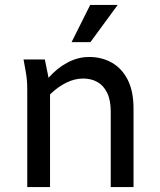

<svg xmlns="http://www.w3.org/2000/svg" viewBox="-20 -755 644 775"><path d="M75 -515H161L176 -441Q209 -479 251.5 -502Q294 -525 340 -525Q391 -525 431.5 -502Q472 -479 495.5 -433Q519 -387 519 -316V0H427V-304Q427 -351 412.5 -380.5Q398 -410 373 -424Q348 -438 316 -438Q281 -438 247 -421Q213 -404 182 -374V0H90V-393Q90 -414 88.5 -431.5Q87 -449 83 -471ZM269 -585 344 -735H455L345 -585Z"/></svg>

Font: Radio Canada
Style: Regular
Weight: 400
Designer: Charles Daoud, Etienne Aubert Bonn, Alexandre Saumier Demers, Jacques Le Bailly
Foundry: Radio-Canada
Version: Version 2.104;gftools[0.9.28.dev5+ged2979d]